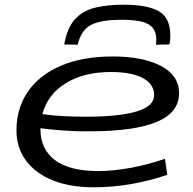

<svg xmlns="http://www.w3.org/2000/svg" viewBox="-20 -786 819 816"><path d="M691 -43Q618 -18 539 -4Q460 10 379 10Q278 10 204.5 -19.5Q131 -49 90.5 -103.5Q50 -158 50 -232Q50 -326 98.5 -396.5Q147 -467 238.5 -506.5Q330 -546 459 -546Q588 -546 664.5 -505.5Q741 -465 741 -390Q741 -308 647.5 -268.5Q554 -229 373 -228Q312 -227 255 -231Q198 -235 152 -241Q152 -238 152 -235Q152 -153 213 -106Q274 -59 399 -59Q459 -59 531.5 -72Q604 -85 681 -111ZM451 -480Q338 -480 260.5 -433Q183 -386 160 -301Q201 -295 248.5 -292.5Q296 -290 345 -290Q484 -290 559.5 -312Q635 -334 635 -382Q635 -429 586.5 -454.5Q538 -480 451 -480ZM505 -766Q607 -766 655.5 -738Q704 -710 704 -634Q704 -615 700 -597L643 -596Q644 -603 644 -609.5Q644 -616 644 -621Q643 -656 623.5 -673.5Q604 -691 571 -696.5Q538 -702 497 -702Q410 -702 367.5 -680.5Q325 -659 310 -596L253 -597Q265 -666 297 -702.5Q329 -739 381 -752.5Q433 -766 505 -766Z"/></svg>

Font: Georama ExtraExtended
Style: Italic
Weight: 400
Width: 8
Italic angle: -9°
Designer: Jean-Baptiste Levee
Foundry: Production Type
Version: Version 1.000